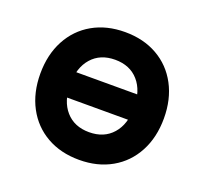

<svg xmlns="http://www.w3.org/2000/svg" viewBox="-114 -766 978 919"><g transform="rotate(20 375.0 -307.0)"><path d="M60.3 -306.6Q60.3 -403.4 99.6 -477.1Q138.9 -550.8 209.9 -591.3Q280.9 -631.8 374.9 -631.8Q468.9 -631.8 540 -591.3Q611.1 -550.8 650.4 -477.1Q689.7 -403.4 689.7 -306.6Q689.7 -209.7 650.4 -136Q611.1 -62.3 540.1 -21.9Q469.1 18.6 375.1 18.6Q281.1 18.6 210 -21.9Q138.9 -62.3 99.6 -136Q60.3 -209.7 60.3 -306.6ZM537.7 -306.6Q537.7 -391.8 494.2 -441.4Q450.7 -491 375.1 -491Q299.5 -491 255.9 -441.4Q212.3 -391.8 212.3 -306.6Q212.3 -221.3 255.8 -171.8Q299.3 -122.2 374.9 -122.2Q450.5 -122.2 494.1 -171.8Q537.7 -221.3 537.7 -306.6ZM129.9 -371.1H620.1V-242.1H129.9Z"/></g></svg>

Font: Martian Mono VF sWd Rg
Style: Regular
Weight: 400
Width: 6
Monospace: yes
Designer: Roman Shamin
Foundry: Evil Martians
Version: Version 1.100